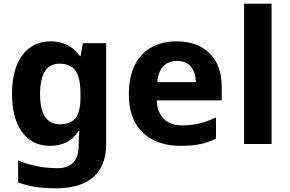

<svg xmlns="http://www.w3.org/2000/svg" viewBox="-20 -780 1569 1040"><path d="M255 -556Q356 -556 413 -476H417L429 -546H555V1Q555 118 486 179Q417 240 282 240Q224 240 174.5 233Q125 226 78 208V89Q179 131 291 131Q406 131 406 7V-4Q406 -21 407.5 -39Q409 -57 410 -71H406Q378 -28 339 -9Q300 10 251 10Q154 10 99.5 -64.5Q45 -139 45 -272Q45 -406 101 -481Q157 -556 255 -556ZM302 -435Q197 -435 197 -270Q197 -107 304 -107Q361 -107 388.5 -139.5Q416 -172 416 -253V-271Q416 -359 389 -397Q362 -435 302 -435Z M936 -556Q1049 -556 1115 -491.5Q1181 -427 1181 -308V-236H829Q831 -173 866.5 -137Q902 -101 965 -101Q1018 -101 1061 -111.5Q1104 -122 1150 -144V-29Q1110 -9 1065.5 0.5Q1021 10 958 10Q876 10 813 -20.5Q750 -51 714 -113Q678 -175 678 -269Q678 -365 710.5 -428.5Q743 -492 801 -524Q859 -556 936 -556ZM937 -450Q894 -450 865.5 -422Q837 -394 832 -335H1041Q1040 -385 1015 -417.5Q990 -450 937 -450Z M1451 0H1302V-760H1451Z"/></svg>

Font: Noto Sans Gurmukhi UI
Style: Bold
Weight: 700
Designer: Jelle Bosma - Monotype Design Team
Foundry: Monotype Imaging Inc.
Version: Version 2.004; ttfautohint (v1.8.4.7-5d5b)